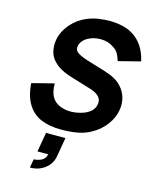

<svg xmlns="http://www.w3.org/2000/svg" viewBox="-152 -864 1016 1275"><g transform="rotate(15 356.0 -227.0)"><path d="M560.5 -521Q551 -552 539.5 -571.5Q528 -591 505 -605Q467 -632.5 415.5 -632.5Q365.5 -632.5 328 -611.5Q307 -600 294 -583.2Q281 -566.5 278 -549Q274 -527.5 286.5 -513.5Q300.5 -495 364.5 -474L488.5 -436.5Q512 -429 530.8 -421.5Q549.5 -414 564.5 -405.5Q579.5 -397 591.8 -387.2Q604 -377.5 614.5 -365.5Q643 -333.5 653.8 -292.8Q664.5 -252 656 -206.5Q647.5 -156.5 613 -109.5Q577.5 -61.5 528 -32.5Q483.5 -5 431.8 5.2Q380 15.5 314.5 15.5Q235.5 15.5 177.8 -8Q120 -31.5 85.5 -85.5Q49 -143 43.5 -231.5L195 -270Q195 -211 215.5 -177Q233 -147.5 267.5 -132Q302 -116.5 343.5 -116.5Q375 -116.5 409.5 -125.5Q443 -134 465.5 -149Q500 -170.5 507.5 -210.5Q512.5 -242.5 492.5 -262.5Q473.5 -283 432.5 -296L300 -336.5Q209.5 -362.5 168.5 -406.5Q140.5 -433.5 131.2 -472Q122 -510.5 129 -552Q140 -611.5 183.5 -662.5Q227 -712.5 284.5 -736.5Q324 -753 363.5 -759.2Q403 -765.5 448 -765.5Q540.5 -763 598 -729Q642 -703 670.5 -660Q699 -617 711.5 -559.5ZM180 312.5 190.5 253Q214.5 253 241.5 241Q268 229 275 196H201L224 62.5H357.5L334.5 196Q324.5 248 282 280Q239 312.5 180 312.5Z"/></g></svg>

Font: Russisch Sans ExtraBold
Style: Italic
Weight: 800
Width: 4
Italic angle: -10°
Designer: Michael Sharanda (font) & Cristiano Sobral (main changes)
Foundry: Michael Sharanda
Version: Version 2.00;September 8, 2020;FontCreator 13.0.0.2681 64-bi